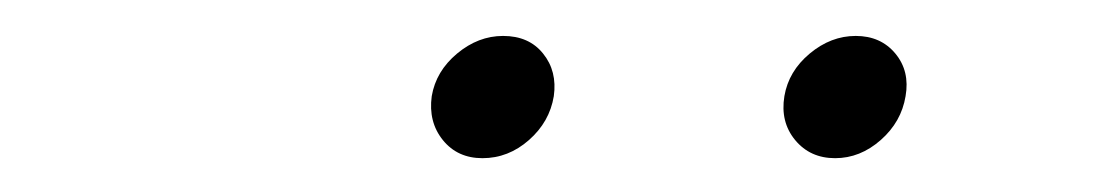

<svg xmlns="http://www.w3.org/2000/svg" viewBox="-20 -746 621 109"><path d="M454.1 -656.2Q439.9 -656.2 431.4 -666.5Q422.9 -676.8 425.3 -691.4Q427.7 -705.6 439.7 -715.6Q451.7 -725.6 465.8 -725.6Q480 -725.6 488.3 -715.6Q496.6 -705.6 494.1 -691.4Q491.7 -676.8 480 -666.5Q468.3 -656.2 454.1 -656.2ZM253.9 -656.2Q239.7 -656.2 231.4 -666.5Q223.1 -676.8 225.1 -691.4Q227.5 -705.6 239.5 -715.6Q251.5 -725.6 265.6 -725.6Q280.3 -725.6 288.3 -715.6Q296.4 -705.6 294.4 -691.4Q292 -676.8 280.3 -666.5Q268.6 -656.2 253.9 -656.2Z"/></svg>

Font: Inter 16pt ExtraLight
Style: Italic
Weight: 250
Italic angle: -9.3988°
Version: Version 4.001;git-66647c0bb